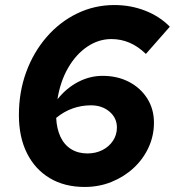

<svg xmlns="http://www.w3.org/2000/svg" viewBox="-20 -731 694 762"><path d="M316 11Q236 11 177.5 -24Q119 -59 87 -123Q55 -187 55 -274Q55 -366 84 -445Q113 -524 165 -584Q217 -644 286 -677.5Q355 -711 434 -711Q499 -711 556.5 -688.5Q614 -666 654 -625L559 -517Q528 -547 494 -561.5Q460 -576 422 -576Q371 -576 326 -545.5Q281 -515 250 -461Q219 -407 208 -337Q244 -382 290.5 -406Q337 -430 387 -430Q446 -430 492 -406Q538 -382 564.5 -340Q591 -298 591 -244Q591 -192 569.5 -145.5Q548 -99 510 -64Q472 -29 422.5 -9Q373 11 316 11ZM327 -122Q360 -122 386.5 -135.5Q413 -149 428.5 -172.5Q444 -196 444 -225Q444 -263 414.5 -288Q385 -313 341 -313Q303 -313 268 -300.5Q233 -288 203 -263Q205 -220 220 -188Q235 -156 262.5 -139Q290 -122 327 -122Z"/></svg>

Font: Red Hat Text VF
Style: Italic
Weight: 300
Italic angle: -12°
Designer: Pentagram, MCKL
Foundry: Pentagram, MCKL
Version: Version 1.023